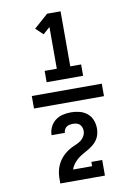

<svg xmlns="http://www.w3.org/2000/svg" viewBox="-107 -916 814 1151"><g transform="rotate(-10 300.0 -340.0)"><path d="M87 -302V-378H513V-302ZM189 -444V-513H263V-767L221 -730L177 -772L263 -848H345V-513H411V-444ZM164 168V167Q164 149 164.5 130.5Q165 112 169 93.5Q173 75 180.5 58Q188 41 199 26Q210 11 224 -1.5Q238 -14 254 -24Q270 -34 287.5 -41Q305 -48 320.5 -57.5Q336 -67 346.5 -83.5Q357 -100 357 -119Q357 -130 353 -140.5Q349 -151 341 -158.5Q333 -166 322 -168.5Q311 -171 300 -171Q290 -171 280 -169Q270 -167 261.5 -161Q253 -155 248.5 -145.5Q244 -136 244 -126H163Q163 -151 174 -174.5Q185 -198 205 -213.5Q225 -229 250 -235Q275 -241 300 -241Q326 -241 352 -234.5Q378 -228 398.5 -211.5Q419 -195 428.5 -170Q438 -145 438 -119Q438 -100 433 -82Q428 -64 417 -48.5Q406 -33 391 -21.5Q376 -10 360 -0.5Q344 9 327.5 18Q311 27 297 39Q283 51 271.5 66Q260 81 254 99H370V73H436V168Z"/></g></svg>

Font: Iosevka Etoile
Style: Bold
Weight: 700
Designer: Belleve Invis
Foundry: Belleve Invis
Version: Version 28.1.0; ttfautohint (v1.8.4)